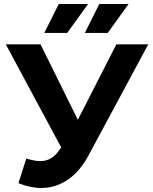

<svg xmlns="http://www.w3.org/2000/svg" viewBox="-20 -921 764 957"><path d="M719 -700 421 -146Q378 -66 317.5 -25Q257 16 186 16Q131 16 72 -8L111 -131Q153 -118 181 -118Q211 -118 235 -132.5Q259 -147 279 -178L285 -186L9 -700H182L368 -324L560 -700ZM273 -901H419L315 -757H201ZM475 -901H621L517 -757H403Z"/></svg>

Font: Montserrat-Bold
Style: Bold
Weight: 700
Version: Version 7.200